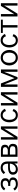

<svg xmlns="http://www.w3.org/2000/svg" viewBox="2692 -3260 578 6002"><g transform="rotate(-90 2981.0 -259.0)"><path d="M227 10Q160 10 114.2 -13.2Q68.5 -36.5 25 -85.5L83.5 -132.5Q131 -52 221.5 -52Q361 -52 361 -145.5Q361 -192 328.8 -209.8Q296.5 -227.5 235.5 -227.5H170V-292.5H249.5Q293.5 -301.5 314.8 -323Q336 -344.5 336 -382Q336 -420.5 312 -442Q288 -463.5 229 -463.5Q186 -463.5 149.2 -441.8Q112.5 -420 93 -383.5L31 -418.5Q62.5 -473 115 -499.5Q167.5 -526 227.5 -526Q410 -526 411 -382.5Q411 -279.5 323.5 -263.5Q377.5 -256.5 407.2 -223Q437 -189.5 437 -146Q437 -93 411.2 -58.2Q385.5 -23.5 338.5 -6.8Q291.5 10 227 10Z M689 10Q641.5 10 603.2 -7.8Q565 -25.5 542.8 -60Q520.5 -94.5 520.5 -144.5Q520.5 -198 548 -231.2Q575.5 -264.5 626.5 -280.2Q677.5 -296 749 -296H866.5Q866.5 -375.5 836.5 -419.2Q806.5 -463 739 -463Q648.5 -463 595 -385L540.5 -430Q612 -528 734 -528Q800 -528 844.8 -501.8Q889.5 -475.5 912.2 -428.2Q935 -381 935 -318.5V0H871.5L870 -99Q841 -41.5 792.5 -15.8Q744 10 689 10ZM696.5 -53Q736.5 -53 768 -70Q799.5 -87 821.5 -114.2Q843.5 -141.5 855 -174.5Q866.5 -207.5 866.5 -239.5H755Q673.5 -239.5 635.8 -215.5Q598 -191.5 598 -142Q598 -110.5 611 -91Q624 -71.5 646.2 -62.2Q668.5 -53 696.5 -53Z M1296.5 0H1081V-519.5H1297.5Q1376.5 -519.5 1417 -490.8Q1457.5 -462 1457.5 -390.5Q1457.5 -347.5 1435.5 -315.5Q1413.5 -283.5 1365.5 -275.5Q1427.5 -269.5 1456.8 -237.8Q1486 -206 1486 -157.5Q1486 -97.5 1467.5 -62.2Q1449 -27 1407.8 -13.5Q1366.5 0 1296.5 0ZM1282 -304.5Q1322.5 -304.5 1352.5 -326.8Q1382.5 -349 1382.5 -381.5Q1382.5 -423.5 1358.5 -440.8Q1334.5 -458 1282 -458H1150.5V-304.5ZM1281 -66Q1333.5 -66 1360.8 -74.5Q1388 -83 1399 -102.5Q1410 -122 1410 -158Q1410 -203.5 1376 -221Q1342 -238.5 1281 -238.5H1150.5V-66Z M2031 0H1957V-350Q1957 -376.5 1962 -410.5H1957L1703.5 0H1618V-519.5H1693V-170Q1693 -155.5 1688 -109H1693L1946.5 -519.5H2031Z M2383 10Q2327 10 2285 -11.8Q2243 -33.5 2215 -71.2Q2187 -109 2173 -157.5Q2159 -206 2159 -259Q2159 -327.5 2183.5 -389Q2208 -450.5 2260.5 -491Q2310.5 -528 2382 -528Q2454.5 -528 2505.5 -491.2Q2556.5 -454.5 2582.5 -393.5L2509.5 -362Q2496.5 -411.5 2461 -437.8Q2425.5 -464 2380.5 -464Q2330 -464 2297 -434Q2263 -402 2249.2 -355.2Q2235.5 -308.5 2235.5 -259Q2235.5 -174.5 2268 -118Q2305.5 -53.5 2380.5 -53.5Q2428.5 -53.5 2462.8 -80.8Q2497 -108 2509.5 -155.5L2577 -126Q2555 -64 2505.5 -27Q2456 10 2383 10Z M3099 0H3025V-350Q3025 -376.5 3030 -410.5H3025L2771.5 0H2686V-519.5H2761V-170Q2761 -155.5 2756 -109H2761L3014.5 -519.5H3099Z M3810.5 0H3736.5V-420.5L3569 0H3509L3341 -419.5V0H3267V-519.5H3372.5L3539.5 -95.5L3705 -519H3810.5Z M4177.5 10Q4103 10 4048.5 -27.2Q3994 -64.5 3964.5 -125.2Q3935 -186 3935 -258Q3935 -329.5 3964.5 -390.8Q3994 -452 4051.5 -490Q4106.5 -526 4177.5 -526Q4252.5 -526 4307 -488.5Q4361.5 -451 4391.2 -390Q4421 -329 4421 -258Q4421 -185 4390.5 -123.8Q4360 -62.5 4305.2 -26.2Q4250.5 10 4177.5 10ZM4177.5 -56Q4233.5 -56 4268.5 -83.2Q4303.5 -110.5 4320.2 -156.2Q4337 -202 4337 -258Q4337 -312 4321 -358Q4305 -404 4270 -431.8Q4235 -459.5 4177.5 -459.5Q4122 -459.5 4086.8 -432.2Q4051.5 -405 4035 -359Q4018.5 -313 4018.5 -258Q4018.5 -203.5 4034.8 -157.2Q4051 -111 4086.2 -83.5Q4121.5 -56 4177.5 -56Z M4722 10Q4666 10 4624 -11.8Q4582 -33.5 4554 -71.2Q4526 -109 4512 -157.5Q4498 -206 4498 -259Q4498 -327.5 4522.5 -389Q4547 -450.5 4599.5 -491Q4649.5 -528 4721 -528Q4793.5 -528 4844.5 -491.2Q4895.5 -454.5 4921.5 -393.5L4848.5 -362Q4835.5 -411.5 4800 -437.8Q4764.5 -464 4719.5 -464Q4669 -464 4636 -434Q4602 -402 4588.2 -355.2Q4574.5 -308.5 4574.5 -259Q4574.5 -174.5 4607 -118Q4644.5 -53.5 4719.5 -53.5Q4767.5 -53.5 4801.8 -80.8Q4836 -108 4848.5 -155.5L4916 -126Q4894 -64 4844.5 -27Q4795 10 4722 10Z M5196 0H5122V-460.5H4951.5V-519.5H5367.5V-460.5H5196Z M5881 0H5807V-350Q5807 -376.5 5812 -410.5H5807L5553.5 0H5468V-519.5H5543V-170Q5543 -155.5 5538 -109H5543L5796.5 -519.5H5881Z"/></g></svg>

Font: Acari Sans
Style: Regular
Weight: 400
Designer: Alfredo Marco Pradil and Stefan Peev (font) & Cristiano Sobral (main changes)
Foundry: Alfredo Marco Pradil and Stefan Peev (font) & Cristiano Sobral (main changes)
Version: Version 1.063; ttfautohint (v1.8.3)